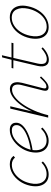

<svg xmlns="http://www.w3.org/2000/svg" viewBox="740 -1278 545 2066"><g transform="rotate(-90 1013.0 -245.5)"><path d="M167 5Q120 5 88.5 -20.5Q57 -46 46 -90.5Q35 -135 47 -194Q61 -258 96 -307.5Q131 -357 178.5 -385Q226 -413 278 -413Q307 -413 329.5 -403.5Q352 -394 368 -373L350 -357Q338 -372 319.5 -381.5Q301 -391 273 -391Q230 -391 189 -366.5Q148 -342 117.5 -297.5Q87 -253 74 -195Q56 -115 83.5 -66Q111 -17 172 -17Q206 -17 238 -31.5Q270 -46 295 -72L308 -57Q279 -29 242.5 -12Q206 5 167 5Z M531 5Q483 5 451 -20Q419 -45 408.5 -90Q398 -135 411 -194Q425 -253 461.5 -303Q498 -353 547 -383Q596 -413 647 -413Q683 -413 700.5 -399Q718 -385 722.5 -365.5Q727 -346 723 -326Q716 -292 679 -260.5Q642 -229 578.5 -205Q515 -181 425 -167V-186Q506 -199 565 -220.5Q624 -242 658 -269.5Q692 -297 698 -326Q700 -337 698.5 -352Q697 -367 684 -379Q671 -391 640 -391Q595 -391 553 -363Q511 -335 480.5 -290Q450 -245 436 -195Q424 -143 432 -102.5Q440 -62 466.5 -39.5Q493 -17 535 -17Q565 -17 596.5 -30.5Q628 -44 660 -77L673 -62Q650 -40 626.5 -25Q603 -10 579.5 -2.5Q556 5 531 5Z M1104 4Q1090 4 1080.5 -3Q1071 -10 1069.5 -23Q1068 -36 1072 -56L1129 -282Q1142 -331 1130 -360Q1118 -389 1081 -389Q1043 -389 1002.5 -358.5Q962 -328 924.5 -274.5Q887 -221 856 -150.5Q825 -80 806 0H786Q808 -88 841.5 -163.5Q875 -239 916 -294.5Q957 -350 1001 -381Q1045 -412 1088 -412Q1118 -412 1136.5 -396.5Q1155 -381 1159.5 -351Q1164 -321 1154 -280L1097 -59Q1092 -40 1095.5 -29.5Q1099 -19 1113 -19Q1136 -19 1159 -38.5Q1182 -58 1211 -89L1223 -77Q1190 -40 1160.5 -18Q1131 4 1104 4ZM780 0 877 -408H902L805 0Z M1402 7Q1358 7 1341 -25Q1324 -57 1336 -113L1400 -385L1428 -495L1451 -498L1362 -114Q1352 -67 1362.5 -41Q1373 -15 1410 -15Q1436 -15 1465 -30Q1494 -45 1524 -72L1536 -59Q1499 -24 1465 -8.5Q1431 7 1402 7ZM1309 -375 1314 -394 1586 -395 1581 -374Z M1753 5Q1705 5 1674 -20.5Q1643 -46 1633 -91Q1623 -136 1634 -194Q1648 -259 1681.5 -309Q1715 -359 1762 -386Q1809 -413 1859 -413Q1909 -413 1939.5 -388Q1970 -363 1980.5 -318.5Q1991 -274 1978 -217Q1965 -154 1932.5 -103.5Q1900 -53 1853.5 -24Q1807 5 1753 5ZM1759 -16Q1805 -16 1844.5 -42.5Q1884 -69 1912 -114.5Q1940 -160 1952 -216Q1968 -292 1943 -342Q1918 -392 1855 -392Q1812 -392 1772.5 -368Q1733 -344 1703.5 -299.5Q1674 -255 1661 -195Q1644 -112 1671.5 -64Q1699 -16 1759 -16Z"/></g></svg>

Font: Ysabeau Infant Thin
Style: Italic
Weight: 250
Italic angle: -12°
Designer: Christian Thalmann (Catharsis Fonts)
Version: Version 2.001;gftools[0.9.30]; featfreeze: ss01,ss02,lnum